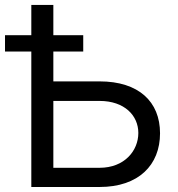

<svg xmlns="http://www.w3.org/2000/svg" viewBox="-37 -747 710 767"><path d="M88.1 0H360.8C517 0 602.3 -88.1 602.3 -214.5C602.3 -340.9 517 -421.9 360.8 -421.9H176.1V-541.2H295.5V-606.5H176.1V-727.3H88.1V-606.5H-17V-541.2H88.1ZM176.1 -76.7V-343.8H360.8C460.2 -343.8 515.6 -285.5 515.6 -215.9C515.6 -144.9 460.2 -76.7 360.8 -76.7Z"/></svg>

Font: Margiela Sans
Style: Regular
Weight: 400
Designer: Stefan Endress, Andreas Faust
Version: Version 1.100;FEAKit 1.0